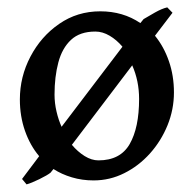

<svg xmlns="http://www.w3.org/2000/svg" viewBox="-20 -474 523 519"><path d="M450.2 -224.1Q450.2 -178.2 432.9 -135.5Q415.5 -92.8 385.3 -59.1Q355 -25.4 315.9 -5.9Q276.9 13.7 232.9 13.7Q202.1 13.7 174.3 5.4Q146.5 -2.9 124.5 -17.1L116.7 -7.3Q108.4 -0.5 86.4 10.3Q64.5 21 51.8 24.4L39.6 9.8L85.9 -51.8Q61.5 -80.6 47.6 -120.1Q33.7 -159.7 33.7 -205.1Q33.7 -266.6 62.3 -321Q90.8 -375.5 139.9 -409.4Q189 -443.4 251 -443.4Q312.5 -443.4 359.4 -411.6L368.2 -422.4Q380.4 -429.7 398.9 -440.2Q417.5 -450.7 432.1 -454.1L446.3 -439.5L398.9 -377.4Q422.9 -348.1 436.5 -308.8Q450.2 -269.5 450.2 -224.1ZM146.5 -131.3 311 -347.7Q295.4 -366.2 276.4 -377.4Q257.3 -388.7 237.8 -388.7Q195.8 -388.7 171.9 -366.2Q147.9 -343.8 137.7 -305.2Q127.4 -266.6 127.4 -218.3Q127.4 -195.3 132.8 -172.4Q138.2 -149.4 146.5 -131.3ZM246.1 -40.5Q305.2 -40.5 330.6 -84.7Q356 -128.9 356 -206.5Q356 -255.4 337.4 -297.4L174.3 -82.5Q189.9 -64 208.7 -52.2Q227.5 -40.5 246.1 -40.5Z"/></svg>

Font: Namdhinggo Medium
Style: Regular
Weight: 500
Designer: Victor Gaultney
Foundry: SIL International
Version: Version 3.001